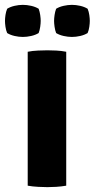

<svg xmlns="http://www.w3.org/2000/svg" viewBox="-40 -764 389 790"><path d="M74 -551Q93 -555 117 -556Q141 -557 155 -557Q170 -557 191.2 -556Q212.5 -555 232.5 -551V0Q212.5 3.5 191.2 4.8Q170 6 155 6Q141 6 117 4.8Q93 3.5 74 0ZM-19.5 -678Q-19.5 -688 -17.5 -702Q-15.5 -716 -10.5 -728Q2.5 -736 20 -740Q37.5 -744 54 -744Q70.5 -744 88.2 -740Q106 -736 119 -728Q123.5 -716 125.5 -702Q127.5 -688 127.5 -678Q127.5 -668 125.5 -653.8Q123.5 -639.5 119 -628Q106 -620 88.2 -616Q70.5 -612 54 -612Q37.5 -612 20 -616Q2.5 -620 -10.5 -628Q-15.5 -639.5 -17.5 -653.8Q-19.5 -668 -19.5 -678ZM182.5 -678Q182.5 -688 184.5 -702Q186.5 -716 191 -728Q204 -736 221.8 -740Q239.5 -744 256 -744Q272.5 -744 290 -740Q307.5 -736 320.5 -728Q325.5 -716 327.5 -702Q329.5 -688 329.5 -678Q329.5 -668 327.5 -653.8Q325.5 -639.5 320.5 -628Q307.5 -620 290 -616Q272.5 -612 256 -612Q239.5 -612 221.8 -616Q204 -620 191 -628Q186.5 -639.5 184.5 -653.8Q182.5 -668 182.5 -678Z"/></svg>

Font: Signika SC
Style: Bold
Weight: 700
Designer: Anna Giedryś
Foundry: Anna Giedryś
Version: Version 2.000; ttfautohint (v1.8.3) -l 8 -r 50 -G 200 -x 9 -